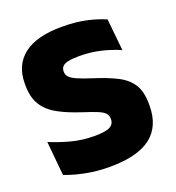

<svg xmlns="http://www.w3.org/2000/svg" viewBox="-123 -753 793 866"><g transform="rotate(-20 273.0 -320.0)"><path d="M258 14.5Q214 14.5 175 9Q136 3.5 103.5 -5.2Q71 -14 46 -23.5L30.5 -187.5Q70.5 -170.5 125 -155.2Q179.5 -140 239.5 -140Q293 -140 314.2 -151Q335.5 -162 335.5 -186.5V-188.5Q335.5 -205 325.2 -215.8Q315 -226.5 291 -236.2Q267 -246 226.5 -259Q161 -280 116 -304.8Q71 -329.5 48 -366.8Q25 -404 25 -462V-469.5Q25 -559 86.8 -606.2Q148.5 -653.5 267 -653.5Q336.5 -653.5 387.2 -642Q438 -630.5 475 -614L490.5 -461Q450.5 -479 401.5 -490.8Q352.5 -502.5 298.5 -502.5Q263 -502.5 243.2 -497.8Q223.5 -493 216 -483.8Q208.5 -474.5 208.5 -461V-459.5Q208.5 -445.5 217.8 -434.8Q227 -424 251.5 -413Q276 -402 321.5 -387.5Q386.5 -367 430.8 -344.5Q475 -322 497.5 -286.8Q520 -251.5 520 -191.5V-184.5Q520 -85 455.5 -35.2Q391 14.5 258 14.5Z"/></g></svg>

Font: Anek Kannada Medium ExtraBold
Style: Regular
Weight: 800
Version: Version 1.003